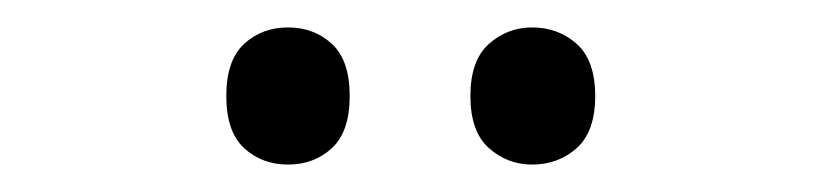

<svg xmlns="http://www.w3.org/2000/svg" viewBox="-20 -746 599 140"><path d="M145 -676Q145 -702 158 -714Q171 -726 190 -726Q209 -726 222 -714Q235 -702 235 -676Q235 -650 222 -638Q209 -626 190 -626Q171 -626 158 -638Q145 -650 145 -676ZM323 -676Q323 -702 336.5 -714Q350 -726 368 -726Q387 -726 400.5 -714Q414 -702 414 -676Q414 -650 400.5 -638Q387 -626 368 -626Q350 -626 336.5 -638Q323 -650 323 -676Z"/></svg>

Font: Noto Sans Kannada SemiCondensed
Style: Regular
Weight: 400
Width: 4
Designer: Jelle Bosma - Monotype Design Team
Foundry: Monotype Imaging Inc.
Version: Version 2.005; ttfautohint (v1.8.4.7-5d5b)